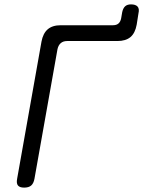

<svg xmlns="http://www.w3.org/2000/svg" viewBox="-20 -845 653 875"><path d="M90 10Q70 10 62 0.5Q54 -9 58 -30L169 -655Q176 -693 197.5 -711.5Q219 -730 257 -730H495Q511 -730 520 -738Q529 -746 532 -761L537 -790Q541 -808 550.5 -816.5Q560 -825 577 -825Q598 -825 607 -815Q616 -805 611 -784L603 -733Q596 -694 574.5 -676Q553 -658 515 -658H286Q268 -658 257 -648.5Q246 -639 242 -621L137 -30Q133 -9 122 0.5Q111 10 90 10Z"/></svg>

Font: Maple Mono Light
Style: Italic
Weight: 300
Italic angle: -10°
Monospace: yes
Designer: subframe7536
Version: Version 7.000